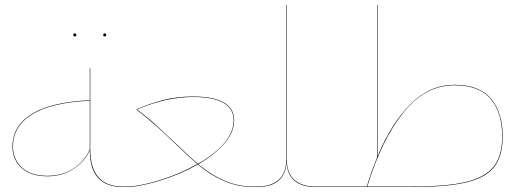

<svg xmlns="http://www.w3.org/2000/svg" viewBox="-20 -750 2116 770"><path d="M475 -1 474 0H472Q340 0 340 -148Q321 -103 275.5 -73Q230 -43 170 -43Q103 -43 66.5 -76.5Q30 -110 30 -162Q30 -245 107.5 -293Q185 -341 340 -348V-478H342V-152Q342 -2 472 -2H474ZM340 -152V-346Q186 -339 109 -291.5Q32 -244 32 -162Q32 -112 67.5 -78.5Q103 -45 170 -45Q231 -45 276 -75Q321 -105 340 -152ZM274 -610Q274 -616 280 -616Q286 -616 286 -610Q286 -604 280 -604Q274 -604 274 -610ZM394 -610Q394 -616 400 -616Q406 -616 406 -610Q406 -604 400 -604Q394 -604 394 -610Z M1015 -1 1014 0H997Q935 0 880 -23.5Q825 -47 773 -90Q702 -50 619.5 -25Q537 0 487 0H474L473 -1L474 -2H487Q537 -2 619 -27Q701 -52 771 -92Q742 -117 689 -168Q639 -216 606.5 -245Q574 -274 528 -310V-312Q581 -335 635.5 -349Q690 -363 755 -363Q836 -363 877.5 -339Q919 -315 919 -268Q919 -219 879.5 -174Q840 -129 775 -91Q828 -48 881.5 -25Q935 -2 997 -2H1014ZM691 -169Q744 -118 773 -93Q838 -129 877.5 -174Q917 -219 917 -268Q917 -314 876 -337.5Q835 -361 755 -361Q646 -361 530 -311Q576 -276 608 -246.5Q640 -217 691 -169Z M1013 -1 1014 -2Q1067 -2 1097.5 -29Q1128 -56 1128 -112V-730H1130V-112Q1130 -56 1160.5 -29Q1191 -2 1244 -2L1245 -1L1244 0Q1191 0 1161 -25.5Q1131 -51 1129 -101Q1127 -51 1097 -25.5Q1067 0 1014 0Z M1996 -203Q1996 -124 1962 -80.5Q1928 -37 1850 -18.5Q1772 0 1634 0H1244L1243 -1L1244 -2H1451Q1468 -59 1492 -118V-730H1494V-123Q1550 -257 1627.5 -333.5Q1705 -410 1802 -410Q1903 -410 1949.5 -354Q1996 -298 1996 -203ZM1994 -203Q1994 -298 1948 -353Q1902 -408 1802 -408Q1685 -408 1597 -297.5Q1509 -187 1453 -2H1634Q1772 -2 1849 -20.5Q1926 -39 1960 -82Q1994 -125 1994 -203Z"/></svg>

Font: FiraGO Two
Style: Regular
Weight: 100
Designer: bBox Type
Foundry: bBox Type GmbH
Version: Version 1.001